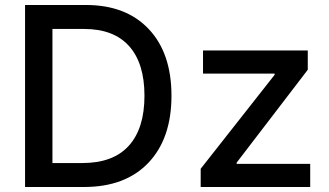

<svg xmlns="http://www.w3.org/2000/svg" viewBox="-20 -747 1313 767"><path d="M315.4 0H80.1V-727.1H322.8Q483.4 -727.1 574.2 -630.9Q665 -534.7 665 -364.7Q665 -193.8 573 -96.9Q481 0 315.4 0ZM189.5 -95.7H309.1Q432.1 -95.7 494.6 -164.8Q557.1 -233.9 557.1 -364.7Q557.1 -494.1 495.8 -562.7Q434.6 -631.3 315.9 -631.3H189.5ZM781.7 0V-72.8L1077.1 -448.2V-453.1H791V-545.4H1209.5V-468.3L925.3 -97.2V-92.3H1219.2V0Z"/></svg>

Font: Interop Med
Style: Regular
Weight: 500
Designer: Rasmus Andersson, Google, Jang Haemin
Foundry: jhaemin
Version: Version 1.007